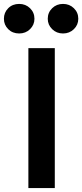

<svg xmlns="http://www.w3.org/2000/svg" viewBox="-56 -961 420 981"><path d="M224 0H89V-715H224ZM266 -790Q233 -790 210.5 -812Q188 -834 188 -865Q188 -897 210.5 -919Q233 -941 266 -941Q299 -941 321.5 -919Q344 -897 344 -865Q344 -834 321.5 -812Q299 -790 266 -790ZM42 -790Q8 -790 -14 -812Q-36 -834 -36 -865Q-36 -897 -14 -919Q8 -941 42 -941Q75 -941 97.5 -919Q120 -897 120 -865Q120 -834 97.5 -812Q75 -790 42 -790Z"/></svg>

Font: Wix Madefor Text
Style: Bold
Weight: 700
Designer: Dalton Maag Ltd
Foundry: Dalton Maag Ltd
Version: Version 3.100